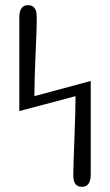

<svg xmlns="http://www.w3.org/2000/svg" viewBox="-20 -629 429 747"><path d="M55.2 -196.8V-561Q55.2 -608.9 88.9 -608.9Q105 -608.9 112.5 -599.9Q120.1 -590.8 121.6 -579.8Q123 -568.8 123 -547.9Q123 -522 118.4 -418.9Q113.8 -315.9 113.8 -254.9L333 -314V49.8Q333 97.7 299.1 97.9Q265.1 98.1 265.1 54.2Q265.1 22 269.5 -89.1Q273.9 -200.2 273.9 -254.9Z"/></svg>

Font: CMU Concrete
Style: Roman
Weight: 500
Version: Version 0.7.0